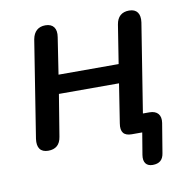

<svg xmlns="http://www.w3.org/2000/svg" viewBox="-73 -567 768 777"><g transform="rotate(-10 310.5 -179.0)"><path d="M493 137C521 137 536 124 540 97L560 -24C565 -56 549 -75 517 -75H490L548 -439C553 -474 539 -495 507 -495C477 -495 458 -479 453 -447L428 -289H181L204 -439C210 -474 195 -495 163 -495C134 -495 115 -479 109 -447L46 -49C41 -13 55 7 87 7C117 7 136 -8 141 -41L169 -212H416L391 -52C385 -16 399 0 431 0H474L459 90C454 121 468 137 493 137Z"/></g></svg>

Font: SN Pro Medium
Style: Italic
Weight: 400
Italic angle: -9°
Designer: Tobias Whetton
Foundry: Supernotes
Version: Version 1.001;Glyphs 3.2 (3249)